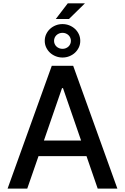

<svg xmlns="http://www.w3.org/2000/svg" viewBox="-20 -1117 740 1137"><path d="M24.9 0 286.6 -727.3H413.4L675.1 0H558.6L492.2 -192.5H208.1L141.3 0ZM350.1 -974.4Q371.1 -974.4 390.1 -967Q409.1 -959.5 423.7 -946.2Q438.2 -932.9 446.7 -914.8Q455.3 -896.7 455.3 -875Q455.3 -853.7 446.6 -835.6Q437.9 -817.5 423.5 -804.3Q409.1 -791.2 390.1 -783.7Q371.1 -776.3 350.1 -776.3Q329.5 -776.3 310.4 -783.7Q291.2 -791.2 276.8 -804.3Q262.4 -817.5 253.7 -835.6Q245 -853.7 245 -875Q245 -896.7 253.6 -914.8Q262.1 -932.9 276.6 -946.2Q291.2 -959.5 310.2 -967Q329.2 -974.4 350.1 -974.4ZM460.2 -284.8 353 -595.2H347.3L240.1 -284.8ZM350.1 -827.8Q360.8 -827.8 369.9 -831.5Q378.9 -835.2 385.7 -841.6Q392.4 -848 396.1 -856.7Q399.9 -865.4 399.9 -875Q399.9 -884.9 396.1 -893.6Q392.4 -902.3 385.7 -908.7Q378.9 -915.1 369.9 -918.9Q360.8 -922.6 350.1 -922.6Q339.5 -922.6 330.3 -918.9Q321 -915.1 314.3 -908.7Q307.5 -902.3 303.8 -893.6Q300.1 -884.9 300.1 -875Q300.1 -865.4 303.8 -856.7Q307.5 -848 314.3 -841.6Q321 -835.2 330.3 -831.5Q339.5 -827.8 350.1 -827.8ZM310.4 -1004.6 381.4 -1097.3H483L388.5 -1004.6Z"/></svg>

Font: Inter P Medium
Style: Regular
Weight: 500
Designer: Rasmus Andersson
Foundry: rsms
Version: Version 3.018;git-588b23468